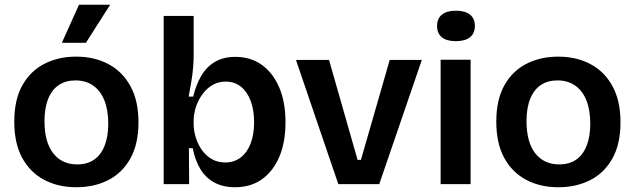

<svg xmlns="http://www.w3.org/2000/svg" viewBox="-20 -774 2667 807"><path d="M301 13Q224 13 165 -18.5Q106 -50 73 -111Q40 -172 40 -263Q40 -355 74 -415.5Q108 -476 167 -506Q226 -536 300 -536Q376 -536 435 -505Q494 -474 528 -412.5Q562 -351 562 -260Q562 -168 527.5 -107Q493 -46 434 -16.5Q375 13 301 13ZM305 -83Q346 -83 375 -102.5Q404 -122 419.5 -161Q435 -200 435 -254Q435 -311 419 -351.5Q403 -392 372 -414Q341 -436 297 -436Q256 -436 227 -416.5Q198 -397 182.5 -358.5Q167 -320 167 -265Q167 -177 203.5 -130Q240 -83 305 -83ZM341 -594H240L312 -754H443Z M967 13Q918 13 881.5 -6.5Q845 -26 822.5 -63Q800 -100 790 -151H774L775 0H668V-251V-707H794V-542Q794 -517 791.5 -488.5Q789 -460 784 -430Q779 -400 773 -368H792Q804 -418 826 -455.5Q848 -493 883.5 -514Q919 -535 969 -535Q1034 -535 1081 -501Q1128 -467 1154 -405.5Q1180 -344 1180 -260Q1180 -176 1154 -115Q1128 -54 1081 -20.5Q1034 13 967 13ZM927 -91Q964 -91 991.5 -112Q1019 -133 1033.5 -171Q1048 -209 1048 -260Q1048 -311 1034 -349Q1020 -387 993.5 -409Q967 -431 928 -431Q902 -431 880.5 -420.5Q859 -410 843 -392.5Q827 -375 816 -354Q805 -333 799.5 -310.5Q794 -288 794 -268V-252Q794 -226 802.5 -197.5Q811 -169 827.5 -145Q844 -121 869 -106Q894 -91 927 -91Z M1402 0 1224 -522H1363L1483 -102H1497L1618 -522H1753L1574 0Z M1832 0V-523H1958V0ZM1896 -601Q1857 -601 1837 -617.5Q1817 -634 1817 -665Q1817 -696 1837.5 -712.5Q1858 -729 1896 -729Q1935 -729 1955.5 -712.5Q1976 -696 1976 -665Q1976 -634 1955.5 -617.5Q1935 -601 1896 -601Z M2327 13Q2250 13 2191 -18.5Q2132 -50 2099 -111Q2066 -172 2066 -263Q2066 -355 2100 -415.5Q2134 -476 2193 -506Q2252 -536 2326 -536Q2402 -536 2461 -505Q2520 -474 2554 -412.5Q2588 -351 2588 -260Q2588 -168 2553.5 -107Q2519 -46 2460 -16.5Q2401 13 2327 13ZM2331 -83Q2372 -83 2401 -102.5Q2430 -122 2445.5 -161Q2461 -200 2461 -254Q2461 -311 2445 -351.5Q2429 -392 2398 -414Q2367 -436 2323 -436Q2282 -436 2253 -416.5Q2224 -397 2208.5 -358.5Q2193 -320 2193 -265Q2193 -177 2229.5 -130Q2266 -83 2331 -83Z"/></svg>

Font: Bricolage Grotesque 24pt SemiBold
Style: Regular
Weight: 600
Designer: Mathieu Triay
Foundry: Atelier Triay
Version: Version 1.001;gftools[0.9.33.dev8+g029e19f]